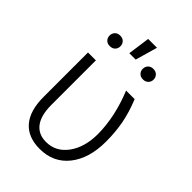

<svg xmlns="http://www.w3.org/2000/svg" viewBox="-237 -901 1009 1009"><g transform="rotate(45 267.5 -396.0)"><path d="M134.3 -528.3V-194.8Q134.8 -118.7 165 -79.1Q195.3 -39.6 252 -39.6Q325.2 -39.6 370.6 -102.1Q416 -164.6 416 -263.7Q414.6 -391.6 358.9 -528.3H422.4Q450.7 -459 462.4 -396.5Q474.1 -334 474.1 -264.6Q474.1 -139.2 415 -64.7Q356 9.8 254.4 9.8Q167 9.8 121.3 -43Q75.7 -95.7 75.7 -198.2V-528.3ZM249 -802.2H314.5L279.3 -679.2H231.9ZM92.8 -671.4Q92.8 -688 103.5 -699.5Q114.3 -710.9 132.8 -710.9Q151.9 -710.9 162.6 -699.5Q173.3 -688 173.3 -671.4Q173.3 -655.3 162.6 -644Q151.9 -632.8 132.8 -632.8Q114.3 -632.8 103.5 -644Q92.8 -655.3 92.8 -671.4ZM339.8 -670.9Q339.8 -687.5 350.6 -699Q361.3 -710.4 379.9 -710.4Q398.4 -710.4 409.4 -699Q420.4 -687.5 420.4 -670.9Q420.4 -654.8 409.4 -643.6Q398.4 -632.3 379.9 -632.3Q361.3 -632.3 350.6 -643.6Q339.8 -654.8 339.8 -670.9Z"/></g></svg>

Font: RobotoInd Light
Style: Regular
Weight: 300
Designer: Google
Version: Version 2.001151; 2014